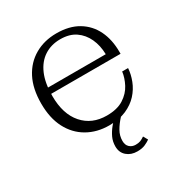

<svg xmlns="http://www.w3.org/2000/svg" viewBox="-163 -625 877 929"><g transform="rotate(-30 275.5 -160.5)"><path d="M283 8Q215 8 162 -22.5Q109 -53 79.5 -110Q50 -167 50 -248Q50 -331 79.5 -388Q109 -445 162 -475.5Q215 -506 283 -506L285 -472Q234 -472 195.5 -447Q157 -422 136 -373.5Q115 -325 115 -253Q115 -152 164.5 -95.5Q214 -39 297 -39Q355 -39 391 -62Q427 -85 445 -119.5Q463 -154 467 -187H500Q498 -154 484.5 -119Q471 -84 445 -55.5Q419 -27 379 -9.5Q339 8 283 8ZM86 -265V-299H440L503 -276V-265ZM440 -299Q439 -348 421 -387Q403 -426 369.5 -449Q336 -472 285 -472L283 -506Q355 -506 404 -476.5Q453 -447 478 -395.5Q503 -344 503 -276ZM338 185Q303 185 280 165Q257 145 257 111Q257 84 267.5 61.5Q278 39 295 18Q312 -3 331 -21L353 -1Q329 25 314.5 50.5Q300 76 300 105Q300 128 313.5 140.5Q327 153 347 153Q363 153 373.5 149Q384 145 397 136L411 161Q400 169 382.5 177Q365 185 338 185Z"/></g></svg>

Font: Montagu Slab 144pt Light
Style: Regular
Weight: 300
Designer: Florian Karsten
Foundry: Florian Karsten
Version: Version 1.000